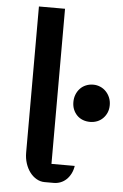

<svg xmlns="http://www.w3.org/2000/svg" viewBox="-55 -816 546 855"><g transform="rotate(5 218.5 -388.5)"><path d="M355.5 -284.7Q337.9 -284.7 322.8 -290.5Q307.6 -296.4 296.9 -307.4Q286.1 -318.4 280 -333.3Q273.9 -348.1 273.9 -366.7Q273.9 -384.8 280 -400.1Q286.1 -415.5 296.9 -427Q307.6 -438.5 322.8 -444.8Q337.9 -451.2 355.5 -451.2Q372.1 -451.2 387 -444.8Q401.9 -438.5 412.8 -427Q423.8 -415.5 430.2 -400.1Q436.5 -384.8 436.5 -366.7Q436.5 -348.1 430.2 -333.3Q423.8 -318.4 412.8 -307.4Q401.9 -296.4 387 -290.5Q372.1 -284.7 355.5 -284.7ZM84 -776.9H200.7V-83.5H304.7Q301.8 -64 293.7 -48.3Q285.6 -32.7 274.2 -22Q262.7 -11.2 248.3 -5.6Q233.9 0 218.3 0H177.2Q158.2 0 141.1 -9.8Q124 -19.5 111.3 -36.4Q98.6 -53.2 91.3 -75.7Q84 -98.1 84 -124Z"/></g></svg>

Font: Atomic Age
Style: Regular
Weight: 400
Designer: James Grieshaber
Foundry: James Grieshaber
Version: Version 1.008; ttfautohint (v1.4.1) -l 6 -r 46 -G 0 -x 0 -H 